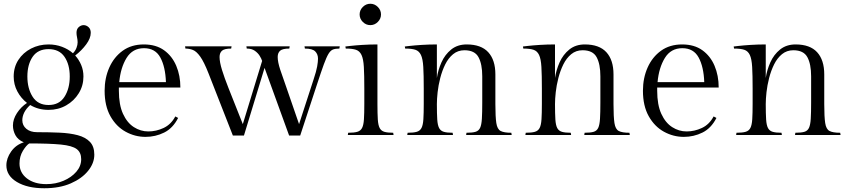

<svg xmlns="http://www.w3.org/2000/svg" viewBox="-20 -720 4533 1024"><path d="M425 -312Q425 -263 400 -222.5Q375 -182 333 -158Q291 -134 239 -134Q184 -134 141 -160Q119 -140 109 -119.5Q99 -99 99 -79Q99 -51 120.5 -33Q142 -15 178 -15Q242 -15 297.5 -12.5Q353 -10 394.5 1Q436 12 459.5 36.5Q483 61 483 105Q483 150 450 191Q417 232 357.5 258Q298 284 216 284Q126 284 70 250.5Q14 217 14 162Q14 124 39.5 88Q65 52 107 39Q76 26 62.5 1.5Q49 -23 49 -51Q49 -84 70.5 -117Q92 -150 124 -171Q92 -196 72.5 -232.5Q53 -269 53 -312Q53 -362 78 -400.5Q103 -439 145.5 -461Q188 -483 239 -483Q277 -483 310.5 -470.5Q344 -458 369 -436Q382 -449 388 -465Q394 -481 394 -494Q394 -507 391 -520.5Q388 -534 388 -545Q388 -565 400 -575.5Q412 -586 426 -586Q440 -586 452 -575.5Q464 -565 464 -545Q464 -516 439.5 -483Q415 -450 381 -424Q401 -402 413 -373.5Q425 -345 425 -312ZM239 -160Q296 -160 324 -204Q352 -248 352 -312Q352 -376 324 -417Q296 -458 239 -458Q182 -458 154 -417Q126 -376 126 -312Q126 -248 154 -204Q182 -160 239 -160ZM136 45Q120 55 102 84.5Q84 114 84 152Q84 201 123.5 231.5Q163 262 227 262Q277 262 319 244Q361 226 387 196Q413 166 413 129Q413 93 389 75Q365 57 305 51Q245 45 136 45Z M942 -253H614V-236Q614 -161 636 -113Q658 -65 694 -42Q730 -19 771 -19Q813 -19 852.5 -37.5Q892 -56 915 -99L930 -91Q902 -36 855.5 -13Q809 10 756 10Q700 10 650 -17.5Q600 -45 569 -100Q538 -155 538 -236Q538 -304 563 -360Q588 -416 634.5 -449.5Q681 -483 747 -483Q812 -483 855 -452Q898 -421 920 -369Q942 -317 942 -253ZM748 -463Q687 -463 655 -411Q623 -359 616 -282H865Q862 -364 835 -413.5Q808 -463 748 -463Z M1606 -461 1604 -473H1792L1790 -461Q1769 -461 1756 -456Q1743 -451 1732 -433Q1721 -415 1707 -376.5Q1693 -338 1671 -271L1581 3H1522L1391 -358L1281 3H1222L1092 -329Q1068 -390 1048 -418Q1028 -446 1009 -453.5Q990 -461 969 -461L967 -473H1215L1213 -461Q1177 -461 1164 -449.5Q1151 -438 1151 -416Q1151 -389 1164 -347Q1177 -305 1198 -252L1275 -58L1378 -395Q1374 -408 1364.5 -423Q1355 -438 1338.5 -449.5Q1322 -461 1296 -461L1294 -473H1525L1523 -461Q1487 -461 1474 -449.5Q1461 -438 1461 -416Q1461 -389 1475 -347Q1489 -305 1508 -252L1575 -58L1653 -298Q1667 -340 1671.5 -365.5Q1676 -391 1676 -407Q1676 -431 1661 -446Q1646 -461 1606 -461Z M1993 -483V-165Q1993 -113 1995 -82.5Q1997 -52 2005 -37Q2013 -22 2030 -17Q2047 -12 2077 -12L2079 0H1835L1837 -12Q1868 -12 1885.5 -17Q1903 -22 1911 -37.5Q1919 -53 1921 -84Q1923 -115 1923 -167V-247Q1923 -320 1920.5 -363Q1918 -406 1908 -427Q1898 -448 1878.5 -454.5Q1859 -461 1824 -461L1822 -472Q1822 -472 1847.5 -475Q1873 -478 1912 -480.5Q1951 -483 1993 -483ZM1898 -643Q1898 -666 1915 -683Q1932 -700 1955 -700Q1978 -700 1995 -683Q2012 -666 2012 -643Q2012 -620 1995 -603Q1978 -586 1955 -586Q1932 -586 1915 -603Q1898 -620 1898 -643Z M2310 -483V-304Q2316 -346 2334.5 -387.5Q2353 -429 2386.5 -456Q2420 -483 2469 -483Q2546 -483 2584 -441.5Q2622 -400 2622 -323V-165Q2622 -97 2627 -64Q2632 -31 2650 -21.5Q2668 -12 2707 -12L2709 0H2466L2468 -12Q2499 -12 2516 -17Q2533 -22 2540.5 -38Q2548 -54 2550 -86.5Q2552 -119 2552 -174V-313Q2552 -378 2532 -415Q2512 -452 2457 -452Q2422 -452 2396.5 -431Q2371 -410 2354.5 -376.5Q2338 -343 2328 -304Q2318 -265 2314 -228.5Q2310 -192 2310 -165Q2310 -113 2312 -82.5Q2314 -52 2322 -37Q2330 -22 2347 -17Q2364 -12 2394 -12L2396 0H2152L2154 -12Q2185 -12 2202.5 -17Q2220 -22 2228 -37.5Q2236 -53 2238 -84Q2240 -115 2240 -167V-247Q2240 -320 2237.5 -363Q2235 -406 2225 -427Q2215 -448 2195.5 -454.5Q2176 -461 2141 -461L2139 -472Q2139 -472 2164.5 -475Q2190 -478 2229 -480.5Q2268 -483 2310 -483Z M2940 -483V-304Q2946 -346 2964.5 -387.5Q2983 -429 3016.5 -456Q3050 -483 3099 -483Q3176 -483 3214 -441.5Q3252 -400 3252 -323V-165Q3252 -97 3257 -64Q3262 -31 3280 -21.5Q3298 -12 3337 -12L3339 0H3096L3098 -12Q3129 -12 3146 -17Q3163 -22 3170.5 -38Q3178 -54 3180 -86.5Q3182 -119 3182 -174V-313Q3182 -378 3162 -415Q3142 -452 3087 -452Q3052 -452 3026.5 -431Q3001 -410 2984.5 -376.5Q2968 -343 2958 -304Q2948 -265 2944 -228.5Q2940 -192 2940 -165Q2940 -113 2942 -82.5Q2944 -52 2952 -37Q2960 -22 2977 -17Q2994 -12 3024 -12L3026 0H2782L2784 -12Q2815 -12 2832.5 -17Q2850 -22 2858 -37.5Q2866 -53 2868 -84Q2870 -115 2870 -167V-247Q2870 -320 2867.5 -363Q2865 -406 2855 -427Q2845 -448 2825.5 -454.5Q2806 -461 2771 -461L2769 -472Q2769 -472 2794.5 -475Q2820 -478 2859 -480.5Q2898 -483 2940 -483Z M3813 -253H3485V-236Q3485 -161 3507 -113Q3529 -65 3565 -42Q3601 -19 3642 -19Q3684 -19 3723.5 -37.5Q3763 -56 3786 -99L3801 -91Q3773 -36 3726.5 -13Q3680 10 3627 10Q3571 10 3521 -17.5Q3471 -45 3440 -100Q3409 -155 3409 -236Q3409 -304 3434 -360Q3459 -416 3505.5 -449.5Q3552 -483 3618 -483Q3683 -483 3726 -452Q3769 -421 3791 -369Q3813 -317 3813 -253ZM3619 -463Q3558 -463 3526 -411Q3494 -359 3487 -282H3736Q3733 -364 3706 -413.5Q3679 -463 3619 -463Z M4064 -483V-304Q4070 -346 4088.5 -387.5Q4107 -429 4140.5 -456Q4174 -483 4223 -483Q4300 -483 4338 -441.5Q4376 -400 4376 -323V-165Q4376 -97 4381 -64Q4386 -31 4404 -21.5Q4422 -12 4461 -12L4463 0H4220L4222 -12Q4253 -12 4270 -17Q4287 -22 4294.5 -38Q4302 -54 4304 -86.5Q4306 -119 4306 -174V-313Q4306 -378 4286 -415Q4266 -452 4211 -452Q4176 -452 4150.5 -431Q4125 -410 4108.5 -376.5Q4092 -343 4082 -304Q4072 -265 4068 -228.5Q4064 -192 4064 -165Q4064 -113 4066 -82.5Q4068 -52 4076 -37Q4084 -22 4101 -17Q4118 -12 4148 -12L4150 0H3906L3908 -12Q3939 -12 3956.5 -17Q3974 -22 3982 -37.5Q3990 -53 3992 -84Q3994 -115 3994 -167V-247Q3994 -320 3991.5 -363Q3989 -406 3979 -427Q3969 -448 3949.5 -454.5Q3930 -461 3895 -461L3893 -472Q3893 -472 3918.5 -475Q3944 -478 3983 -480.5Q4022 -483 4064 -483Z"/></svg>

Font: Gilda Display
Style: Regular
Weight: 400
Designer: Eduardo Rodriguez Tunni
Foundry: Eduardo Rodriguez Tunni
Version: Version 1.002; ttfautohint (v1.8.4.7-5d5b);gftools[0.9.22]